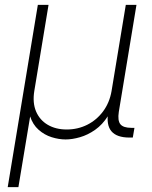

<svg xmlns="http://www.w3.org/2000/svg" viewBox="-20 -566 626 790"><path d="M11.7 204.1 135.7 -545.9H179.7L121.1 -191.4Q113.3 -143.1 128.4 -107.4Q143.6 -71.8 176.5 -52.5Q209.5 -33.2 254.4 -33.2Q300.3 -33.2 339.1 -52.7Q377.9 -72.3 404.3 -107.9Q430.7 -143.6 439 -191.4L497.6 -545.9H541.5L468.8 -105.5Q463.4 -69.8 475.3 -54.9Q487.3 -40 520.5 -40H533.2L526.4 0H512.7Q460.4 0 438.5 -25.9Q416.5 -51.8 425.3 -105.5L437 -177.2H455.6Q446.8 -124.5 424.3 -88.9Q401.9 -53.2 371.6 -32Q341.3 -10.7 309.3 -1.5Q277.3 7.8 250 7.8Q222.2 7.8 192.6 -1.5Q163.1 -10.7 138.9 -32Q114.7 -53.2 103.3 -88.9Q91.8 -124.5 100.6 -177.2H119.1L55.7 204.1Z"/></svg>

Font: Inter ExtraLight
Style: Italic
Weight: 250
Italic angle: -9.3988°
Designer: Rasmus Andersson
Foundry: rsms
Version: Version 4.001;git-66647c0bb